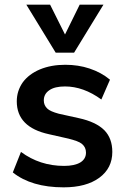

<svg xmlns="http://www.w3.org/2000/svg" viewBox="-20 -796 541 824"><path d="M253 8Q115 8 35 -56L70 -144Q151 -84 255 -84Q300 -84 325 -99Q349 -114 349 -141Q349 -164 332 -178Q324 -185 309 -190.5Q294 -196 274 -201L190 -220Q52 -250 52 -361Q52 -406 78 -443Q104 -478 151 -498Q199 -518 260 -518Q316 -518 364 -502Q415 -485 452 -454L415 -369Q338 -425 259 -425Q215 -425 192 -409Q168 -393 168 -365Q168 -344 183 -330Q195 -318 232 -308L318 -289Q392 -273 428 -237Q462 -202 462 -144Q462 -74 406 -33Q350 8 253 8ZM322 -776H424L298 -570H219L93 -776H195L259 -648Z"/></svg>

Font: PRinguin Sans
Style: Bold
Weight: 700
Designer: Vernon Adams
Foundry: Vernon Adams
Version: ""